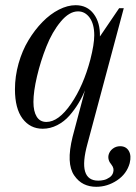

<svg xmlns="http://www.w3.org/2000/svg" viewBox="-20 -488 527 746"><path d="M460.9 -456.1 319.8 70.8Q280.3 213.9 361.8 213.9Q372.6 213.9 383.5 211.4Q394.5 209 405.8 201.2Q417 193.4 419.9 181.2Q424.3 166 413.1 151.9Q397.5 133.8 401.9 113.8Q405.8 99.1 418.2 89.6Q430.7 80.1 446.8 80.1Q469.7 80.1 480.5 98.4Q491.2 116.7 483.9 146Q472.2 188 434.6 212.9Q397 237.8 354 237.8Q327.1 237.8 305.7 227.3Q284.2 216.8 268.3 193.6Q252.4 170.4 250.7 133.3Q249 96.2 262.2 43L310.1 -137.2Q299.8 -111.3 284.9 -86.7Q270 -62 249.8 -38.8Q229.5 -15.6 202.4 -1.7Q175.3 12.2 146 12.2Q97.2 12.2 67.6 -27.1Q38.1 -66.4 38.1 -141.1Q38.1 -191.4 52.2 -241.5Q66.4 -291.5 90.6 -331.5Q114.7 -371.6 145 -402.6Q175.3 -433.6 209 -450.7Q242.7 -467.8 273.9 -467.8Q318.8 -467.8 344.2 -433.8Q369.6 -399.9 368.2 -346.2L442.9 -456.1ZM160.2 -14.2Q207.5 -14.2 255.9 -84.5Q304.2 -154.8 331.1 -256.8Q346.2 -315.9 346.2 -351.1Q346.2 -394.5 328.4 -419.2Q310.5 -443.8 283.2 -443.8Q249 -443.8 215.8 -403.8Q182.6 -363.8 160.2 -307.1Q137.7 -250.5 123.8 -191.4Q109.9 -132.3 109.9 -91.8Q109.9 -55.2 122.6 -34.7Q135.3 -14.2 160.2 -14.2Z"/></svg>

Font: Flanker Steampunk
Style: Italic
Weight: 400
Italic angle: -12°
Designer: Alexey Kryukov, Leonardo Di Lena
Foundry: Alexey Kryukov, Leonardo Di Lena
Version: 1.210